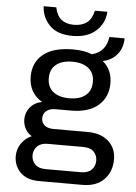

<svg xmlns="http://www.w3.org/2000/svg" viewBox="-61 -781 721 1015"><g transform="rotate(5 300.0 -273.5)"><path d="M185 188Q120 188 85.5 153Q51 118 51 67Q51 29 72 -1Q93 -31 126 -45Q103 -59 91 -82Q79 -105 79 -131Q79 -166 101.5 -194Q124 -222 165 -230Q93 -272 93 -360Q93 -434 146.5 -477.5Q200 -521 305 -521Q366 -521 405 -504Q445 -515 465 -541Q485 -567 489 -603H570Q570 -553 541.5 -518Q513 -483 467 -474V-472Q516 -431 516 -360Q516 -286 465.5 -242Q415 -198 320 -198H238Q208 -198 190.5 -183.5Q173 -169 173 -145Q173 -120 190.5 -106.5Q208 -93 237 -93H418Q489 -93 529.5 -56.5Q570 -20 570 40Q570 105 529.5 146.5Q489 188 415 188ZM306 -262Q361 -262 392 -287Q423 -312 423 -359Q423 -406 392 -431Q361 -456 306 -456Q251 -456 220 -431Q189 -406 189 -359Q189 -312 220 -287Q251 -262 306 -262ZM213 122H402Q439 122 458 102.5Q477 83 477 54Q477 26 458.5 7Q440 -12 402 -12H213Q177 -12 158 7.5Q139 27 139 55Q139 83 158 102.5Q177 122 213 122ZM294 -592Q214 -592 173 -633.5Q132 -675 129 -735H196Q205 -690 230.5 -670.5Q256 -651 296 -651Q338 -651 364.5 -670.5Q391 -690 401 -735H467Q464 -675 419 -633.5Q374 -592 294 -592Z"/></g></svg>

Font: Chivo Mono
Style: Regular
Weight: 400
Monospace: yes
Designer: Hector Gatti
Foundry: Omnibus-Type
Version: Version 1.008; ttfautohint (v1.8.4.7-5d5b)